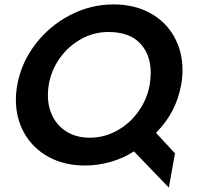

<svg xmlns="http://www.w3.org/2000/svg" viewBox="-20 -736 896 870"><path d="M773 -41 687 -134Q733 -181 761 -234Q789 -287 801 -352Q807 -387 807 -418Q807 -503 768.5 -571Q730 -639 659 -677.5Q588 -716 495 -716Q390 -716 296.5 -667Q203 -618 139.5 -534.5Q76 -451 58 -350Q52 -316 52 -284Q52 -199 91 -131Q130 -63 201 -24.5Q272 14 365 14Q425 14 483 -3Q541 -20 587 -50L745 114ZM663 -406Q663 -382 658 -350Q646 -285 607 -230.5Q568 -176 510 -144Q452 -112 387 -112Q329 -112 286 -137Q243 -162 220 -206Q197 -250 197 -304Q197 -331 201 -352Q212 -418 251 -472.5Q290 -527 347.5 -559Q405 -591 471 -591Q567 -591 615 -539.5Q663 -488 663 -406Z"/></svg>

Font: Geom SemiBold
Style: Bold Italic
Weight: 600
Italic angle: -10°
Version: Version 1.102